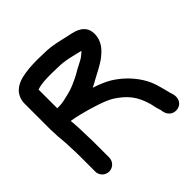

<svg xmlns="http://www.w3.org/2000/svg" viewBox="-181 -789 988 988"><g transform="rotate(-45 313.0 -295.5)"><path d="M235.2 -539C247.4 -539 262.5 -538 274.6 -538C331.1 -538 374.3 -524.2 424.3 -512.3C418.7 -507.1 409.2 -499.1 403.2 -494.3C383.5 -478.7 351.2 -467 313.9 -443.7C283.6 -428.5 248.5 -411.5 216.8 -404.7C186.8 -398.3 167.8 -391.5 143.5 -391.5H127L127 -527.5C159.3 -538.4 189.5 -539 235.2 -539ZM35 -132V-22.5C35 4.8 57.3 28 86 28C115.6 28 137 3.5 137 -23.5V-137.5C137 -149 136.8 -158 136 -172.5C136 -183 135.7 -194.9 135 -209.5C134.9 -232.5 133.3 -253.5 131.9 -275.5L129.8 -296.5C149.3 -293.4 170.2 -289.3 189.1 -284.2C246.1 -270.1 330.7 -245 367 -221.4C427.8 -181.7 461.2 -141.5 482.2 -66.2C488.4 -39.3 489.4 -30 497.4 -8C498.1 -2.3 499.1 28 526.1 43.3C547.1 55.1 574.8 49.6 588.8 34C608.5 12 602 -15.9 594.1 -37.5C590 -51.6 588.9 -59.7 580.7 -89.2C570.1 -128.7 560 -153 542.5 -180.6C513.3 -226.4 475.1 -264.3 427.5 -294.9C399.6 -312.1 366.8 -325.2 330.7 -337.2C344.4 -343.6 356.9 -350 370.4 -358.2C401 -375.1 438.4 -391.8 472.4 -417.9C495.3 -437.2 534 -468.7 534 -527.1C534 -602.1 456 -610.1 420.3 -617.9C380.5 -626.6 338.8 -639.6 276.7 -640C264.4 -640.6 248.5 -641 235.2 -641C189.1 -641 155.4 -639 115.7 -630C70 -618.5 30.7 -592.6 25.1 -534.5C25.1 -533.9 25 -532.8 25 -532.1V-338.5C25 -332.1 25.1 -329 26 -320.1C26.1 -310 26.4 -298.1 27.1 -286.5L30.1 -255.7C31.4 -238.1 33 -217.2 33 -200.4C34.2 -176.7 35 -154.9 35 -132Z"/></g></svg>

Font: Take Off
Style: YouHoser
Weight: 400
Foundry: Cannot Into Space Fonts
Version: Version 0.89